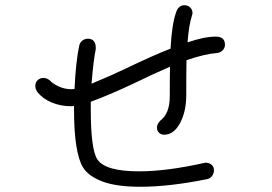

<svg xmlns="http://www.w3.org/2000/svg" viewBox="-20 -755 1040 734"><path d="M840 -584Q840 -571 830.5 -562Q821 -553 807 -552Q764 -549 693 -525Q692 -485 692 -391Q692 -328 668 -284Q644 -240 608 -240Q596 -240 588 -247.5Q580 -255 580 -268Q580 -275 584 -282Q588 -289 593 -294Q629 -321 629 -387Q629 -466 630 -500Q567 -473 485 -433Q393 -390 327 -366V-338Q327 -184 352 -146Q382 -100 511 -100Q617 -100 760 -132Q763 -133 769 -133Q781 -132 789.5 -124.5Q798 -117 798 -104Q798 -92 790.5 -82Q783 -72 771 -70Q627 -41 517 -41Q425 -41 372 -61Q319 -81 298 -114Q263 -170 263 -337V-350Q259 -349 250 -349Q212 -349 178 -363Q144 -377 123 -403Q115 -414 115 -427Q115 -440 124 -448.5Q133 -457 146 -457Q159 -457 170 -448Q183 -434 205.5 -424Q228 -414 252 -414Q261 -414 265 -415Q267 -465 272 -510Q277 -555 283 -581Q286 -593 295 -600Q304 -607 316 -607Q331 -607 338.5 -598Q346 -589 346 -574V-567Q337 -523 330 -435Q407 -467 463 -494Q567 -544 632 -569Q637 -665 654 -710Q658 -722 666 -728.5Q674 -735 685 -735Q698 -735 706.5 -727Q715 -719 716 -707Q716 -702 714 -696Q702 -660 697 -593Q761 -615 805 -615Q840 -615 840 -584Z"/></svg>

Font: Tsukimi Rounded
Style: Regular
Weight: 400
Designer: Takashi Funayama
Foundry: Takashi Funayama
Version: Version 1.032; ttfautohint (v1.8.3)